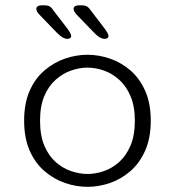

<svg xmlns="http://www.w3.org/2000/svg" viewBox="-20 -694 659 724"><path d="M310 10.5Q267 10.5 225 -4Q183 -18.5 147.8 -48.8Q112.5 -79 91.8 -126.2Q71 -173.5 71 -239Q71 -304.5 91.8 -351.5Q112.5 -398.5 147.8 -428.5Q183 -458.5 225 -473Q267 -487.5 310 -487.5Q352.5 -487.5 394.8 -473Q437 -458.5 471.8 -428.5Q506.5 -398.5 527.5 -351.5Q548.5 -304.5 548.5 -239Q548.5 -173.5 527.5 -126.2Q506.5 -79 471.8 -48.8Q437 -18.5 394.8 -4Q352.5 10.5 310 10.5ZM310 -38Q340.5 -38 371.8 -48.8Q403 -59.5 429.5 -83.2Q456 -107 472.2 -145.2Q488.5 -183.5 488.5 -239Q488.5 -293.5 472.2 -331.5Q456 -369.5 429.5 -393.2Q403 -417 371.8 -428Q340.5 -439 310 -439Q279.5 -439 248 -428Q216.5 -417 189.8 -393.2Q163 -369.5 147 -331.5Q131 -293.5 131 -239Q131 -183.5 147 -145.2Q163 -107 189.8 -83.2Q216.5 -59.5 248 -48.8Q279.5 -38 310 -38ZM235.5 -547.5Q225.5 -547.5 216 -553Q206.5 -558.5 195 -570L127.5 -640Q121.5 -646.5 119.2 -651.5Q117 -656.5 117 -661Q117 -667 122.5 -670.5Q128 -674 135.5 -674H146Q161 -674 168.5 -669Q176 -664 184.5 -650.5L233.5 -587Q248.5 -566.5 248.5 -558.5Q248.5 -553 244 -550.2Q239.5 -547.5 235.5 -547.5ZM376 -547.5Q366 -547.5 356.2 -553Q346.5 -558.5 335.5 -570L268 -640Q257.5 -652 257.5 -661Q257.5 -667 263 -670.5Q268.5 -674 276 -674H286.5Q301 -674 308.8 -669Q316.5 -664 325.5 -650.5L374 -587Q389 -567 389 -558.5Q389 -553 384.5 -550.2Q380 -547.5 376 -547.5Z"/></svg>

Font: Sono Monospace Light
Style: Regular
Weight: 300
Version: Version 2.112